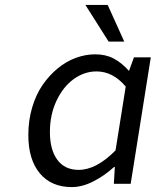

<svg xmlns="http://www.w3.org/2000/svg" viewBox="-20 -741 640 774"><path d="M418 -573.2 324.2 -721.2H414.1L481 -573.2ZM269 13.2Q187 13.2 140.6 -42.2Q94.2 -97.7 94.2 -196.8Q94.2 -255.4 109.6 -307.6Q125 -359.9 151.6 -398.4Q178.2 -437 212.6 -465.3Q247.1 -493.7 285.9 -507.8Q324.7 -522 363.8 -522Q405.8 -522 437.7 -505.4Q469.7 -488.8 500 -455.1L520 -509.8H587.9L506.8 0H439L442.9 -67.9H439.9Q401.4 -32.7 356.4 -9.8Q311.5 13.2 269 13.2ZM296.9 -56.2Q368.7 -56.2 445.8 -134.8L486.8 -392.1Q435.1 -453.1 369.1 -453.1Q320.8 -453.1 278.1 -422.9Q235.4 -392.6 208.3 -335.9Q181.2 -279.3 181.2 -209Q181.2 -137.2 211.2 -96.7Q241.2 -56.2 296.9 -56.2Z"/></svg>

Font: Office Code Pro D Italic
Style: Regular
Weight: 400
Italic angle: -9°
Designer: Nathan Rutzky & Paul D. Hunt
Foundry: Adobe Systems Incorporated
Version: Version 1.004;PS 001.004;hotconv 1.0.70;makeotf.lib2.5.58329